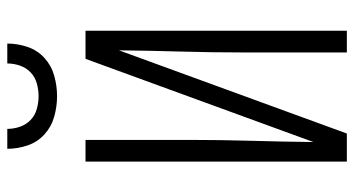

<svg xmlns="http://www.w3.org/2000/svg" viewBox="-248 -748 995 540"><g transform="rotate(-90 250.0 -477.5)"><path d="M66 0V-735H127V-441Q127 -354 124.5 -267Q122 -180 121 -94L355 -735H434V0H373V-294Q373 -381 375.5 -468Q378 -555 379 -641L145 0ZM250 -815Q221 -815 192.5 -823Q164 -831 142.5 -850.5Q121 -870 111.5 -898Q102 -926 102 -955H158Q158 -937 164 -919.5Q170 -902 183 -889.5Q196 -877 214 -872Q232 -867 250 -867Q268 -867 286 -872Q304 -877 317 -889.5Q330 -902 336 -919.5Q342 -937 342 -955H398Q398 -926 388.5 -898Q379 -870 357.5 -850.5Q336 -831 307.5 -823Q279 -815 250 -815Z"/></g></svg>

Font: Iosevka Fixed SS04 Light
Style: Regular
Weight: 300
Monospace: yes
Designer: Belleve Invis
Foundry: Belleve Invis
Version: Version 32.5.0